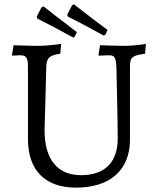

<svg xmlns="http://www.w3.org/2000/svg" viewBox="-20 -847 721 879"><path d="M455 -684 463 -689 472 -710C400 -763 319 -827 319 -827L310 -823L288 -780L291 -771C291 -771 371 -731 455 -684ZM315 -675 322 -679 332 -700C260 -754 179 -818 179 -818L170 -813L148 -771L151 -762C151 -762 231 -722 315 -675ZM327 12C484 12 575 -68 575 -208V-544C575 -585 586 -593 644 -601L648 -646C648 -646 594 -637 551 -637C513 -637 438 -640 438 -640L431 -596L433 -592C433 -592 464 -594 476 -594C505 -594 510 -586 513 -540C513 -540 519 -284 519 -214C519 -104 460 -45 351 -45C243 -45 184 -118 184 -250L192 -544C194 -582 206 -594 256 -601L260 -646C260 -646 198 -637 155 -637C117 -637 42 -640 42 -640L35 -596L37 -592C37 -592 59 -594 71 -594C101 -594 108 -583 108 -540V-209C108 -68 187 12 327 12Z"/></svg>

Font: Alegreya SC
Style: Regular
Weight: 400
Designer: Juan Pablo del Peral
Foundry: Huerta Tipografica
Version: Version 2.007;PS 002.007;hotconv 1.0.88;makeotf.lib2.5.64775